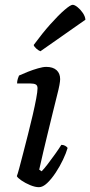

<svg xmlns="http://www.w3.org/2000/svg" viewBox="-20 -778 375 798"><path d="M142 0Q126 0 105.5 -8.5Q85 -17 69 -28Q53 -39 50 -46Q53 -53 60 -79Q67 -105 76.5 -142Q86 -179 96.5 -220Q107 -261 116 -300Q125 -339 130.5 -368.5Q136 -398 136 -411Q136 -423 128.5 -427Q121 -431 107 -431H51Q51 -441 54 -450.5Q57 -460 59 -464Q74 -471 95.5 -479.5Q117 -488 138 -494Q159 -500 172 -500Q200 -500 215 -486.5Q230 -473 230 -449Q230 -441 227 -424.5Q224 -408 217 -381Q210 -354 200 -312.5Q190 -271 175.5 -212Q161 -153 143 -73L153 -66Q163 -76 178 -95.5Q193 -115 209 -137.5Q225 -160 235 -176Q244 -176 251 -172Q258 -168 261 -163Q255 -142 242 -114.5Q229 -87 211.5 -60.5Q194 -34 176 -17Q158 0 142 0ZM148 -565Q140 -568 131 -576Q122 -584 120 -591Q156 -640 189.5 -677.5Q223 -715 248 -736.5Q273 -758 282 -758Q290 -758 302 -748.5Q314 -739 324 -724.5Q334 -710 335 -696Z"/></svg>

Font: Texturina Medium
Style: Italic
Weight: 500
Italic angle: -11°
Designer: Guillermo Torres Carreño
Foundry: Omnibus-Type
Version: Version 1.002